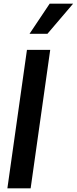

<svg xmlns="http://www.w3.org/2000/svg" viewBox="-20 -1020 416 1040"><path d="M249 -1000H376L237 -837H140ZM20 0 126 -750H252L146 0Z"/></svg>

Font: Oakes Grotesk
Style: Bold Italic
Weight: 600
Italic angle: -8°
Designer: Samuel Oakes
Foundry: Samuel Oakes
Version: Version 1.000;PS 001.000;hotconv 1.0.88;makeotf.lib2.5.64775